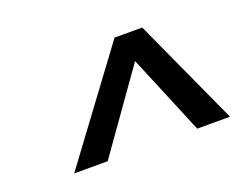

<svg xmlns="http://www.w3.org/2000/svg" viewBox="-63 -948 660 528"><g transform="rotate(-20 267.0 -683.5)"><path d="M308 -840H389L532 -527H436L339 -760L174 -527H76Z"/></g></svg>

Font: Fira Sans Variable
Style: Italic
Weight: 397
Italic angle: -8°
Designer: Carrois Corporate & Edenspiekermann AG
Foundry: Carrois Corporate GbR & Edenspiekermann AG
Version: Version 4.202